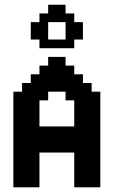

<svg xmlns="http://www.w3.org/2000/svg" viewBox="-20 -798 484 818"><path d="M259.3 -629.6V-703.7H185.2V-629.6ZM148.1 -259.3H296.3V-370.4H259.3V-407.4H185.2V-370.4H148.1ZM148.1 -629.6H111.1V-703.7H148.1V-740.7H185.2V-777.8H259.3V-740.7H296.3V-703.7H333.3V-629.6H296.3V-592.6H148.1ZM296.3 -148.1H148.1V0H37V-407.4H74.1V-444.4H111.1V-481.5H148.1V-518.5H185.2V-555.6H259.3V-518.5H296.3V-481.5H333.3V-444.4H370.4V-407.4H407.4V0H296.3Z"/></svg>

Font: Jersey 15
Style: Regular
Weight: 400
Designer: Sarah Cadigan-Fried
Version: Version 1.001; ttfautohint (v1.8.4.7-5d5b)